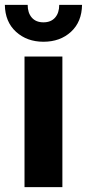

<svg xmlns="http://www.w3.org/2000/svg" viewBox="-29 -771 358 791"><path d="M72 0V-538H228V0ZM150 -599Q82 -599 37 -640Q-8 -681 -9 -751H85Q85 -718 102 -698.5Q119 -679 150 -679Q181 -679 198 -698.5Q215 -718 215 -751H309Q308 -681 263.5 -640Q219 -599 150 -599Z"/></svg>

Font: Montserrat Thin
Style: Bold
Weight: 700
Version: Version 9.000